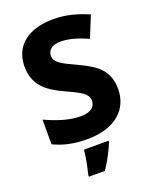

<svg xmlns="http://www.w3.org/2000/svg" viewBox="-170 -817 904 1132"><g transform="rotate(-20 281.5 -251.5)"><path d="M526 -207C526 -318 464 -369 357 -418C259 -464 220 -482 220 -525C220 -560 247 -585 301 -585C353 -585 407 -569 471 -541L525 -674C458 -703 389 -724 306 -724C152 -724 52 -651 52 -518C52 -391 139 -341 223 -302C309 -262 357 -241 357 -195C357 -157 330 -130 264 -130C195 -130 117 -155 45 -189V-34C108 -4 170 10 255 10C436 10 526 -84 526 -207ZM368 71V61H214C211 102 198 167 187 208V221H287C323 168 347 120 368 71Z"/></g></svg>

Font: Noto Sans Arabic ExtBd
Style: Regular
Weight: 800
Designer: Monotype Design Team, Nadine Chahine, Nizar Qandah and Khaled Hosny
Foundry: Monotype Imaging Inc.
Version: Version 2.012